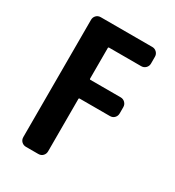

<svg xmlns="http://www.w3.org/2000/svg" viewBox="-176 -833 853 937"><g transform="rotate(30 250.0 -365.0)"><path d="M405.3 -730.5Q419.9 -730.5 430.2 -720.2Q440.4 -710 440.4 -695.3V-657.2Q440.4 -642.6 430.2 -632.3Q419.9 -622.1 405.3 -622.1H224.6Q219.7 -622.1 219.7 -617.2V-445.3Q219.7 -440.4 224.6 -440.4H394.5Q409.2 -440.4 419.4 -430.2Q429.7 -419.9 429.7 -405.3V-370.1Q429.7 -355.5 419.9 -345.2Q410.2 -335 394.5 -335H224.6Q219.7 -335 219.7 -330.1V-35.2Q219.7 -20.5 210 -10.3Q200.2 0 184.6 0H115.2Q100.6 0 90.3 -9.8Q80.1 -19.5 80.1 -35.2V-695.3Q80.1 -710 89.8 -720.2Q99.6 -730.5 115.2 -730.5Z"/></g></svg>

Font: Rounded-L Mgen+ 1mn bold
Style: Bold
Weight: 700
Designer: [Source Han Sans]
Ryoko NISHIZUKA  (kana & ideographs); Paul D. Hunt (Latin, Greek & Cyrillic); Wenlong ZHANG  (bopomofo
Version: Version 1.059.20150602